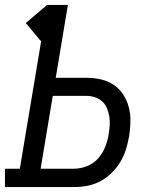

<svg xmlns="http://www.w3.org/2000/svg" viewBox="-30 -755 650 775"><path d="M-10 0V-74H50L136 -588L74 -662L160 -735H244L195 -441H319Q349 -441 377.5 -434.5Q406 -428 429 -412.5Q452 -397 467.5 -373Q483 -349 490 -321.5Q497 -294 496.5 -263.5Q496 -233 491 -204Q486 -177 478 -151Q470 -125 455.5 -101Q441 -77 420 -56.5Q399 -36 374 -23Q349 -10 322.5 -5Q296 0 269 0ZM134 -74H269Q295 -74 321.5 -84.5Q348 -95 366.5 -116Q385 -137 395 -163Q405 -189 409 -215Q412 -233 413 -251Q414 -269 411 -286Q408 -303 401.5 -318.5Q395 -334 382.5 -345.5Q370 -357 353.5 -362.5Q337 -368 319 -368H183Z"/></svg>

Font: Iosevka Slab Extended
Style: Italic
Weight: 400
Width: 7
Italic angle: -9°
Monospace: yes
Designer: Belleve Invis
Foundry: Belleve Invis
Version: Version 11.1.0; ttfautohint (v1.8.3)